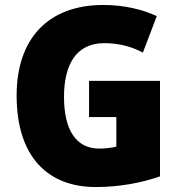

<svg xmlns="http://www.w3.org/2000/svg" viewBox="-20 -744 726 774"><path d="M339 -418V-272H449V-153C432 -148 401 -145 380 -145C288 -145 238 -218 238 -354C238 -480 285 -570 400 -570C458 -570 509 -557 556 -532L612 -679C557 -705 481 -724 397 -724C171 -724 47 -585 47 -359C47 -114 171 10 366 10C461 10 551 -7 625 -33V-418Z"/></svg>

Font: Noto Sans Kannada SemiCondensed Black
Style: Regular
Weight: 900
Width: 4
Designer: Jelle Bosma - Monotype Design Team
Foundry: Monotype Imaging Inc.
Version: Version 2.005